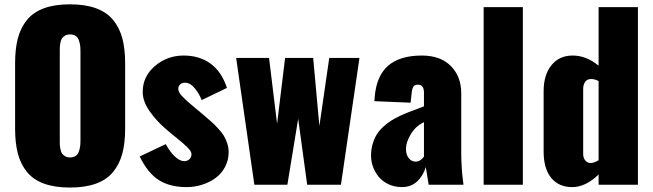

<svg xmlns="http://www.w3.org/2000/svg" viewBox="-20 -842 2977 875"><path d="M48.8 -255.4V-554.2Q48.8 -619.6 61.5 -667.7Q74.2 -715.8 103 -751.2Q131.8 -786.6 180.7 -804.4Q229.5 -822.3 298.8 -822.3Q368.2 -822.3 417.2 -804.4Q466.3 -786.6 495.4 -751.2Q524.4 -715.8 537.4 -667.7Q550.3 -619.6 550.3 -554.2V-255.4Q550.3 -189.9 537.4 -141.8Q524.4 -93.8 495.4 -58.3Q466.3 -22.9 417.2 -5.1Q368.2 12.7 298.8 12.7Q229.5 12.7 180.7 -5.1Q131.8 -22.9 103 -58.3Q74.2 -93.8 61.5 -141.8Q48.8 -189.9 48.8 -255.4ZM298.8 -124.5Q314.9 -124.5 325.2 -131.6Q335.4 -138.7 339.8 -152.3Q344.2 -166 345.5 -177.2Q346.7 -188.5 346.7 -205.1V-605Q346.7 -621.6 345.5 -632.8Q344.2 -644 339.8 -657.5Q335.4 -670.9 325.2 -678Q314.9 -685.1 298.8 -685.1Q285.6 -685.1 276.4 -679.7Q267.1 -674.3 262.5 -667.2Q257.8 -660.2 255.4 -647.7Q252.9 -635.3 252.7 -627.2Q252.4 -619.1 252.4 -605V-205.1Q252.4 -191.4 252.7 -183.1Q252.9 -174.8 255.4 -162.4Q257.8 -149.9 262.5 -142.8Q267.1 -135.7 276.4 -130.1Q285.6 -124.5 298.8 -124.5Z M830.1 10.7Q754.9 10.7 704.3 -21Q653.8 -52.7 616.7 -128.9L735.4 -185.1Q755.4 -148.4 778.8 -127Q799.8 -107.9 819.8 -107.4Q822.8 -107.4 825.2 -107.9Q836.9 -109.4 845 -118.2Q853 -127 852.5 -140.1Q852.5 -147 847.2 -155Q841.8 -163.1 831.3 -173.3Q820.8 -183.6 811.5 -191.4Q802.2 -199.2 786.6 -211.9Q771 -224.6 763.2 -231L737.8 -252.4Q692.4 -291 661.1 -336.2Q629.9 -381.3 630.4 -423.8Q630.4 -493.7 686.3 -541.3Q742.2 -588.9 816.9 -588.9Q889.6 -588.9 940.2 -551.5Q990.7 -514.2 1014.2 -441.4L898.9 -385.7Q888.7 -413.6 868.7 -438.5Q848.6 -463.4 827.6 -464.8Q811.5 -466.3 802.2 -458.3Q793 -450.2 792.5 -439Q792 -430.7 796.4 -421.6Q800.8 -412.6 812.7 -400.6Q824.7 -388.7 833.5 -380.6Q842.3 -372.6 861.3 -356.9Q880.4 -341.3 888.2 -334.5L910.6 -315.4Q913.1 -313.5 917.5 -309.6Q937.5 -292.5 948 -283Q958.5 -273.4 975.1 -255.4Q991.7 -237.3 1000.2 -223.1Q1008.8 -209 1015.4 -189.2Q1022 -169.4 1022 -148.9Q1022 -111.8 1005.6 -81.1Q989.3 -50.3 961.9 -30.5Q934.6 -10.7 900.4 0Q866.2 10.7 830.1 10.7Z M1139.2 0 1056.2 -578.1H1206.1L1242.7 -277.8L1279.3 -578.1H1407.2L1435.5 -267.6L1480.5 -578.1H1618.2L1533.7 0H1379.9L1338.9 -300.8L1289.6 0Z M1873.5 -105.5Q1895.5 -105.5 1912.1 -127.9V-285.2Q1874.5 -267.6 1852.3 -230.7Q1830.1 -193.8 1830.1 -163.6Q1830.1 -137.2 1842.8 -121.3Q1855.5 -105.5 1873.5 -105.5ZM1811.5 10.7Q1777.3 10.3 1750 -2.7Q1722.7 -15.6 1705.8 -36.4Q1689 -57.1 1679.9 -81.8Q1670.9 -106.4 1670.9 -132.3Q1670.9 -160.6 1678.2 -185.5Q1685.5 -210.4 1696.8 -228.8Q1708 -247.1 1726.1 -263.7Q1744.1 -280.3 1760.7 -291Q1777.3 -301.8 1800.3 -312.7Q1823.2 -323.7 1839.6 -329.8Q1856 -335.9 1878.7 -344.5Q1901.4 -353 1912.1 -357.4V-419.9Q1912.1 -456.1 1884.8 -456.1Q1869.6 -456.1 1863.8 -446.5Q1857.9 -437 1856.4 -420.4L1851.1 -374L1686 -380.9L1687 -389.6Q1687.5 -398.4 1687.5 -398.9Q1695.3 -496.1 1748.8 -542.5Q1802.2 -588.9 1902.3 -588.9Q1987.8 -588.9 2034.9 -540.8Q2082 -492.7 2082 -417.5V-145.5Q2082 -118.7 2083.5 -92.5Q2085 -66.4 2085.9 -54.4Q2086.9 -42.5 2089.6 -21.5Q2092.3 -0.5 2092.3 0H1933.6Q1920.9 -78.6 1920.4 -80.6Q1908.7 -41 1880.9 -15.1Q1853 10.7 1811.5 10.7Z M2184.1 0V-809.6H2362.8V0Z M2671.9 -99.1Q2686.5 -99.1 2708 -111.8V-472.7Q2690.4 -481.9 2673.8 -481.9Q2656.2 -481.9 2647 -469.5Q2637.7 -457 2637.7 -435.5V-140.1Q2637.7 -123 2647 -111.1Q2656.2 -99.1 2671.9 -99.1ZM2587.9 10.7Q2526.4 10.7 2491.9 -31.5Q2457.5 -73.7 2457.5 -150.9V-426.8Q2457.5 -501 2493.2 -544.9Q2528.8 -588.9 2589.4 -588.9Q2652.8 -588.9 2708 -542.5V-809.6H2887.2V0H2708V-46.9Q2648.9 10.7 2587.9 10.7Z"/></svg>

Font: Oswald
Style: Heavy
Weight: 800
Designer: Vernon Adams
Foundry: Vernon Adams
Version: 3.0; ttfautohint (v0.95) -l 8 -r 50 -G 200 -x 0 -w "G" -W -c